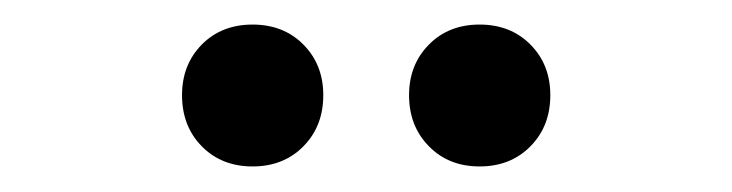

<svg xmlns="http://www.w3.org/2000/svg" viewBox="-20 -715 587 154"><path d="M239.3 -638.7Q239.3 -613.8 223.4 -597.7Q207.5 -581.5 182.6 -581.5Q157.7 -581.5 141.8 -597.7Q126 -613.8 126 -638.7Q126 -663.1 141.8 -679.2Q157.7 -695.3 182.6 -695.3Q207.5 -695.3 223.4 -679.2Q239.3 -663.1 239.3 -638.7ZM421.4 -638.7Q421.4 -613.8 405.5 -597.7Q389.6 -581.5 364.7 -581.5Q339.8 -581.5 324 -597.7Q308.1 -613.8 308.1 -638.7Q308.1 -663.1 324 -679.2Q339.8 -695.3 364.7 -695.3Q389.6 -695.3 405.5 -679.2Q421.4 -663.1 421.4 -638.7Z"/></svg>

Font: Varta
Style: Bold
Weight: 700
Designer: Joana Correia, Viktoriya Grabowska, Eben Sorkin
Foundry: Sorkin Type
Version: Version 1.002; ttfautohint (v1.3) -l 8 -r 24 -G 200 -x 12 -H